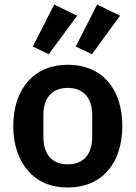

<svg xmlns="http://www.w3.org/2000/svg" viewBox="-20 -822 603 854"><path d="M281 12C206 12 147 -14 105 -62C63 -110 39 -178 39 -262C39 -346 63 -413 105 -461C147 -508 206 -534 281 -534C356 -534 417 -508 459 -461C501 -413 524 -346 524 -262C524 -178 501 -110 459 -62C417 -14 356 12 281 12ZM281 -91C349 -91 390 -133 390 -213V-310C390 -389 349 -431 281 -431C214 -431 173 -389 173 -310V-213C173 -133 214 -91 281 -91ZM197 -581 126 -615 221 -802 323 -752ZM389 -581 317 -615 412 -802 514 -752Z"/></svg>

Font: Plexus Sans SemiBold
Style: Regular
Weight: 600
Version: Version 2.001;PS 002.001;hotconv 1.0.70;makeotf.lib2.5.58329